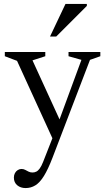

<svg xmlns="http://www.w3.org/2000/svg" viewBox="-20 -690 539 975"><path d="M287 -73.5 249 18.5 66.5 -381 4.5 -404.5V-426H210V-404.5L145 -383.5ZM110 265Q84.5 265 67.5 250.8Q50.5 236.5 50.5 212Q50.5 199 55.8 189.2Q61 179.5 70 173.8Q79 168 89 168Q99.5 168 107.8 172.5Q116 177 125 181.5Q134 186 145 186Q155.5 186 164.5 181.5Q173.5 177 182 165.2Q190.5 153.5 199 132L257.5 -17L281.5 -81.5L393.5 -386L328 -404.5V-426H489.5V-404.5L437 -386L247 110Q224 170 203 203.8Q182 237.5 159.5 251.2Q137 265 110 265ZM234 -504.5 312.5 -670H421V-660L265.5 -504.5Z"/></svg>

Font: Newsreader 16pt
Style: Regular
Weight: 400
Designer: Hugues Gentile
Foundry: Production Type
Version: Version 1.003